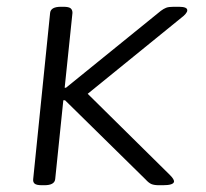

<svg xmlns="http://www.w3.org/2000/svg" viewBox="-20 -545 608 567"><path d="M104 2Q88 2 82.5 -2.5Q77 -7 78 -16L128 -507Q130 -525 160 -525H167Q183 -525 188.5 -520.5Q194 -516 194 -507L171 -286H175L455 -513Q463 -519 470.5 -522Q478 -525 493 -525H508Q534 -525 533 -514Q533 -510 528 -504Q523 -498 516 -493L239 -268L482 -28Q494 -16 494 -9Q493 2 461 2H450Q435 2 427 -1.5Q419 -5 410 -15L172 -249H167L143 -16Q141 2 111 2Z"/></svg>

Font: Asap Semi Expanded Semi Expanded Light
Style: Italic
Weight: 300
Width: 6
Italic angle: -6°
Designer: Pablo Cosgaya
Foundry: Omnibus-Type
Version: Version 3.001; ttfautohint (v1.8.4.7-5d5b)